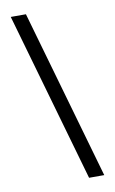

<svg xmlns="http://www.w3.org/2000/svg" viewBox="-95 -790 576 960"><g transform="rotate(-10 193.0 -310.0)"><path d="M31 -740H108L354 120H277Z"/></g></svg>

Font: Encode Sans
Style: Regular
Weight: 400
Designer: Pablo Impallari, Andres Torresi
Foundry: Pablo Impallari, Andres Torresi
Version: Version 1.000; ttfautohint (v1.00) -l 8 -r 50 -G 200 -x 14 -